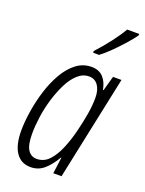

<svg xmlns="http://www.w3.org/2000/svg" viewBox="-146 -838 694 919"><g transform="rotate(20 200.5 -378.5)"><path d="M128 10Q79 10 53 -28.5Q27 -67 27 -139Q27 -184 35.5 -238.5Q44 -293 60.5 -346Q77 -399 102.5 -443.5Q128 -488 162.5 -514.5Q197 -541 240 -541Q278 -541 299.5 -518Q321 -495 328 -456H331L352 -531H395L283 0H241L252 -83H250Q225 -40 196 -15Q167 10 128 10ZM142 -37Q179 -37 205 -65Q231 -93 249.5 -138Q268 -183 280 -232Q292 -280 299.5 -324.5Q307 -369 307 -407Q307 -447 290.5 -470.5Q274 -494 244 -494Q213 -494 187 -470.5Q161 -447 141.5 -408Q122 -369 108 -322.5Q94 -276 87.5 -229Q81 -182 81 -143Q81 -87 97 -62Q113 -37 142 -37ZM223 -616Q258 -654 289 -694.5Q320 -735 338 -767H400L399 -759Q385 -739 358.5 -709Q332 -679 303.5 -651Q275 -623 253 -607H223Z"/></g></svg>

Font: Noto Sans ExtraCondensed Light
Style: Italic
Weight: 300
Width: 2
Italic angle: -12°
Designer: Monotype Design Team
Foundry: Monotype Imaging Inc.
Version: Version 2.013; ttfautohint (v1.8.4.7-5d5b)